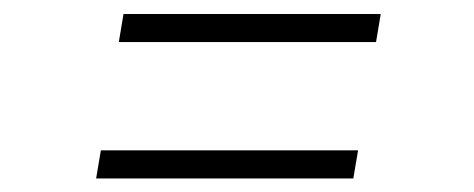

<svg xmlns="http://www.w3.org/2000/svg" viewBox="-20 -423 684 277"><path d="M118.7 -165.5 125.5 -206.1H496.6L489.7 -165.5ZM151.4 -362.3 158.2 -402.8H529.3L522.5 -362.3Z"/></svg>

Font: Inter Extra Light
Style: Italic
Weight: 200
Italic angle: -9.39999°
Designer: Rasmus Andersson
Foundry: rsms
Version: Version 4.000;git-3c8e0fc